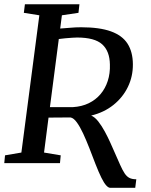

<svg xmlns="http://www.w3.org/2000/svg" viewBox="-20 -763 704 898"><path d="M496 115.5Q487 115.5 476.8 104.2Q466.5 93 454.2 68.2Q442 43.5 426.5 4Q412.5 -33 398 -70Q383.5 -107 368.8 -138.8Q354 -170.5 339.2 -190.8Q324.5 -211 310.5 -213.5Q296 -213.5 278.5 -213.5Q261 -213.5 243 -213.2Q225 -213 207 -213L186 -49.5L264 -36.5L260.5 0H0L3.5 -36.5L80 -49.5L164 -691.5L91.5 -703L96.5 -743H351.5L347 -703L269.5 -691.5L261.5 -629.5Q284.5 -631 308.8 -633.2Q333 -635.5 359.5 -635.5Q446 -635.5 499 -616.2Q552 -597 576.5 -558.8Q601 -520.5 601.5 -463Q602 -405.5 578.2 -356.5Q554.5 -307.5 510.5 -272.2Q466.5 -237 406.5 -222.5Q423.5 -215.5 439.8 -194.8Q456 -174 470.5 -147.2Q485 -120.5 496.2 -95.2Q507.5 -70 514.5 -54Q531 -16.5 542 8.2Q553 33 563 48Q573 63 585.5 69.2Q598 75.5 617.5 75.5L612.5 115.5ZM213.5 -262Q231 -262 254.2 -261.8Q277.5 -261.5 296.5 -261.8Q315.5 -262 321.5 -262Q362.5 -264.5 395 -280.2Q427.5 -296 450 -322.5Q472.5 -349 484 -384.5Q495.5 -420 494 -461.5Q493 -524 457.8 -555.8Q422.5 -587.5 340.5 -587.5Q333 -587.5 317.8 -586.5Q302.5 -585.5 285.5 -584Q268.5 -582.5 255 -580.5Z"/></svg>

Font: Merriweather 36pt
Style: Italic
Weight: 400
Italic angle: -7.8°
Version: Version 2.101